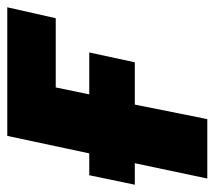

<svg xmlns="http://www.w3.org/2000/svg" viewBox="-55 -538 589 527"><g transform="rotate(-90 239.5 -274.5)"><path d="M13 0 55 -199H-4L22 -324H82L130 -549H483L453 -416H263L244 -324H359L332 -199H216L176 0Z"/></g></svg>

Font: Noto Sans Display Extra
Style: Italic
Weight: 800
Italic angle: -12°
Designer: Monotype Design Team
Foundry: Monotype Imaging Inc.
Version: Version 1.900